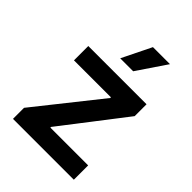

<svg xmlns="http://www.w3.org/2000/svg" viewBox="-218 -865 972 972"><g transform="rotate(45 268.0 -379.0)"><path d="M52.7 -79.1 326.2 -422.9V-427.7H61.5V-530.3H478.5V-445.3L217.8 -107.4V-102.5H488.3V0H52.7ZM296.9 -757.8H418.9L312.5 -600.6H219.7Z"/></g></svg>

Font: Pretendard JP SemiBold
Style: Regular
Weight: 600
Designer: Base glyphs from Inter by Rasmus Andersson; Hangeul glyphs from Noto Sans CJK(Source Han Sans) by Jang Soo-young and Kan
Foundry: Kil Hyung-jin
Version: Version 1.309